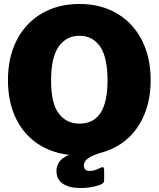

<svg xmlns="http://www.w3.org/2000/svg" viewBox="-20 -772 798 966"><path d="M380 -752Q487 -752 568 -704.5Q649 -657 693.5 -570.5Q738 -484 738 -369Q738 -255 694 -169Q650 -83 569 -36.5Q488 10 380 10Q271 10 189.5 -36.5Q108 -83 64 -168.5Q20 -254 20 -369Q20 -484 64.5 -570.5Q109 -657 190.5 -704.5Q272 -752 380 -752ZM521 -366Q521 -484 483.5 -538Q446 -592 380 -592Q314 -592 275.5 -538Q237 -484 237 -366Q237 -252 275.5 -201Q314 -150 380 -150Q521 -150 521 -366ZM358 -6H494Q441 11 421.5 26Q402 41 402 59Q402 88 430 88Q445 88 457.5 84Q470 80 486 72Q492 69 496 69Q504 69 504 83V135Q504 147 494 153Q479 161 449 167.5Q419 174 385 174Q329 174 296.5 152.5Q264 131 264 87Q264 58 284 35.5Q304 13 358 -6Z"/></svg>

Font: Morrison Black
Style: Regular
Weight: 900
Designer: Pablo Impallari, Rodrigo Fuenzalida (Modified by Dan O. Williams)
Version: Version 0.03;June 6, 2019;FontCreator 11.5.0.2425 64-bit; tt